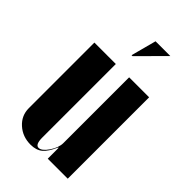

<svg xmlns="http://www.w3.org/2000/svg" viewBox="-216 -750 826 826"><g transform="rotate(45 196.5 -337.5)"><path d="M187 -569.8H181.2L211.9 -685.1H301.8ZM238.8 -65.9Q220.7 -23.9 200.2 -7.1Q179.7 9.8 146 9.8Q97.2 9.8 63.5 -20.8Q29.8 -51.3 29.8 -96.2V-495.1H160.2V-47.9Q160.2 -4.9 180.2 -4.9Q198.7 -4.9 220 -36.1Q241.2 -67.4 241.2 -95.2V-495.1H362.8V0H241.2V-65.9Z"/></g></svg>

Font: Moniqa Black Display
Style: Regular
Weight: 900
Designer: Rajesh Rajput
Foundry: Rajesh Rajput
Version: Version 1.000